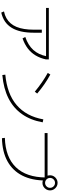

<svg xmlns="http://www.w3.org/2000/svg" viewBox="1034 -1929 932 3040"><g transform="rotate(90 1500.0 -409.0)"><path d="M161 -6Q221 -18 267.5 -44.5Q314 -71 348.5 -110.5Q383 -150 405.5 -204Q428 -258 439 -327Q450 -396 450 -480V-605H498V-480Q498 -367 478.5 -279Q459 -191 419 -126.5Q379 -62 319.5 -21.5Q260 19 179 37ZM106 -672V-716H921V-672ZM565 -343Q696 -388 770.5 -470Q845 -552 871 -680L921 -672Q901 -579 857.5 -506.5Q814 -434 747 -383Q680 -332 588 -300Z M1162 -27Q1313 -41 1433.5 -85.5Q1554 -130 1642.5 -205.5Q1731 -281 1788.5 -387Q1846 -493 1870 -629L1917 -619Q1883 -428 1787 -291.5Q1691 -155 1536 -77Q1381 1 1168 20ZM1432 -494Q1358 -555 1284.5 -606Q1211 -657 1135 -699L1160 -740Q1239 -697 1313 -646Q1387 -595 1461 -532Z M2163 -20Q2468 -29 2628 -194.5Q2788 -360 2790 -669L2813 -650H2087V-696H2805V-668H2838Q2838 -449 2760 -296Q2682 -143 2533 -61Q2384 21 2168 26ZM2875 -615Q2842 -615 2815 -631.5Q2788 -648 2771.5 -675Q2755 -702 2755 -735Q2755 -769 2771.5 -795.5Q2788 -822 2815 -838.5Q2842 -855 2875 -855Q2909 -855 2935.5 -838.5Q2962 -822 2978.5 -795.5Q2995 -769 2995 -735Q2995 -702 2978.5 -675Q2962 -648 2935.5 -631.5Q2909 -615 2875 -615ZM2875 -657Q2908 -657 2931 -680Q2954 -703 2954 -735Q2954 -768 2931 -791Q2908 -814 2875 -814Q2843 -814 2820 -791Q2797 -768 2797 -735Q2797 -703 2820 -680Q2843 -657 2875 -657Z"/></g></svg>

Font: M PLUS 2 Light
Style: Regular
Weight: 300
Designer: Coji Morishita
Foundry: UNDERFOREST DESIGN
Version: Version 1.001